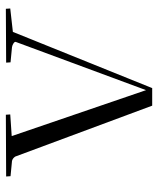

<svg xmlns="http://www.w3.org/2000/svg" viewBox="38 -578 540 656"><g transform="rotate(-90 308.0 -250.0)"><path d="M606 -500Q606 -499 607 -485L527 -476L335 0H275L101 -468Q95 -477 86 -479L34 -484L33 -499L244 -500Q244 -499 245 -485L171 -480L328 -21L492 -464Q495 -469 488.5 -473.5Q482 -478 475 -479L423 -484L422 -499Z"/></g></svg>

Font: Antic Didone
Style: Regular
Weight: 400
Designer: Santiago Orozco
Foundry: Santiago Orozco
Version: Version 2.001